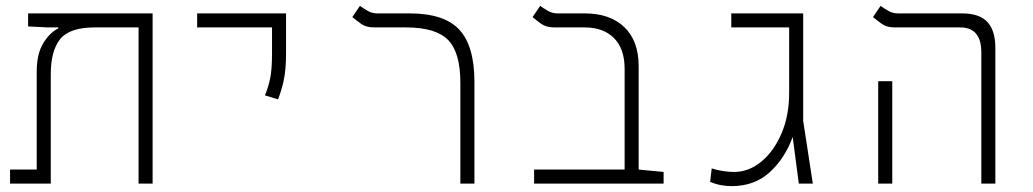

<svg xmlns="http://www.w3.org/2000/svg" viewBox="-20 -632 3556 661"><path d="M505.4 0H457V-537.6H306.2Q219.7 -537.6 187.3 -497.6Q154.8 -457.5 154.8 -376V0H14.6V-48.3H106.4V-385.3Q106.4 -446.8 129.2 -483.6Q151.9 -520.5 180.7 -534.2V-537.6H145.5L76.7 -541V-585.9H505.4Z M937 -290 892.1 -303.7Q903.3 -330.1 909.9 -361.1Q916.5 -392.1 916.5 -448.2V-537.6H658.7V-585.9H964.8V-448.2Q964.8 -392.1 956.5 -354.2Q948.2 -316.4 937 -290Z M1613.3 -350.6V0H1564.9V-346.2Q1564.9 -451.7 1522.5 -494.6Q1480 -537.6 1378.4 -537.6H1268.6Q1240.2 -537.6 1223.4 -549.8Q1206.5 -562 1192.9 -573.2L1219.2 -611.8Q1230.5 -603.5 1245.6 -594.7Q1260.7 -585.9 1278.8 -585.9H1389.6Q1509.3 -585.9 1561.3 -529.8Q1613.3 -473.6 1613.3 -350.6Z M2264.6 -40V0H1818.8V-48.3H2130.4V-395Q2130.4 -463.9 2094 -500.7Q2057.6 -537.6 1992.7 -537.6H1889.2Q1860.8 -537.6 1843.5 -549.8Q1826.2 -562 1813.5 -573.2L1839.8 -611.8Q1851.1 -603.5 1866.2 -594.7Q1881.3 -585.9 1899.4 -585.9H1992.7Q2080.1 -585.9 2129.4 -538.6Q2178.7 -491.2 2178.7 -404.8V-48.3Z M2499 8.8Q2481.4 8.8 2463.1 5.6Q2444.8 2.4 2424.8 -5.9L2430.2 -52.2Q2450.2 -45.9 2470.2 -43Q2490.2 -40 2506.8 -40Q2557.6 -40 2600.8 -75.4Q2644 -110.8 2670.4 -172.4Q2696.8 -233.9 2696.8 -311.5V-537.6H2497.6V-585.9H2745.1V-216.3L2778.3 0H2730L2709 -160.6Q2682.1 -86.4 2629.6 -38.8Q2577.1 8.8 2499 8.8Z M3358.4 0V-451.7Q3358.4 -537.6 3285.6 -537.6H3061Q3032.7 -537.6 3015.9 -549.8Q2999 -562 2985.4 -573.2L3011.7 -611.8Q3022.9 -603.5 3038.1 -594.7Q3053.2 -585.9 3071.3 -585.9H3292Q3351.6 -585.9 3379.2 -556.4Q3406.7 -526.9 3406.7 -467.3V0ZM3003.4 0V-352.5H3051.8V0Z"/></svg>

Font: Cascadia Code NF ExtraLight
Style: Regular
Weight: 200
Monospace: yes
Designer: Aaron Bell
Foundry: Saja Typeworks
Version: Version 2404.023; ttfautohint (v1.8.4)